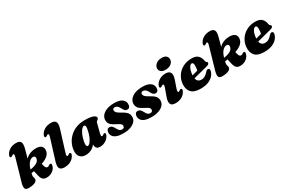

<svg xmlns="http://www.w3.org/2000/svg" viewBox="108 -1915 4597 3110"><g transform="rotate(-30 2406.0 -360.0)"><path d="M134.5 -524.5Q144.5 -559 142 -572Q139.5 -585 129.5 -585Q120 -585 104.5 -573Q92.5 -563.5 84.8 -561.8Q77 -560 69.5 -563.5Q48 -574.5 69.5 -616.5Q93.5 -663 142.5 -691.5Q191.5 -720 258 -720Q307 -720 328.5 -701.2Q350 -682.5 351.2 -648Q352.5 -613.5 339.5 -566.5L295.5 -405.5Q330.5 -444.5 382.2 -464.8Q434 -485 496.5 -485Q562 -485 594.5 -454.8Q627 -424.5 619 -368Q612 -319.5 571.2 -282.8Q530.5 -246 451.5 -219L465 -170.5Q472 -145.5 483.8 -135.8Q495.5 -126 509.5 -126Q518 -126 526.2 -130Q534.5 -134 541.5 -139.5Q552 -148 560 -150.2Q568 -152.5 574.5 -150.5Q583.5 -148 587.8 -139.5Q592 -131 588 -113.5Q575.5 -57 526.2 -21Q477 15 412 15Q365 15 341 -9.8Q317 -34.5 306 -82L283.5 -179Q259.5 -175 233.5 -171.5Q228.5 -150.5 227 -139.5Q225.5 -128.5 225.5 -122Q225.5 -105.5 231 -91.8Q236.5 -78 236.5 -60Q236.5 -26 193.5 -5.5Q150.5 15 73 15Q19.5 15 9.2 -18.2Q-1 -51.5 16 -112ZM384 -387Q342.5 -387 305.8 -345.5Q269 -304 248 -229.5Q334.5 -243.5 374 -269.5Q413.5 -295.5 421 -335Q426 -359 415.5 -373Q405 -387 384 -387Z M993.5 -566.5 874 -180.5Q863 -146 866 -133Q869 -120 879 -120Q888.5 -120 904 -132Q916 -142 923.8 -143.8Q931.5 -145.5 939 -141.5Q960.5 -130.5 939 -88.5Q915 -42 865.2 -13.5Q815.5 15 748 15Q697.5 15 674.5 -4Q651.5 -23 650.2 -57.5Q649 -92 663.5 -138.5L783 -524.5Q794 -559 791 -572Q788 -585 778 -585Q768.5 -585 753 -573Q741 -563.5 733.2 -561.8Q725.5 -560 718 -563.5Q696.5 -574.5 718 -616.5Q742 -663 791.8 -691.5Q841.5 -720 909 -720Q959.5 -720 982.5 -701Q1005.5 -682 1006.8 -647.5Q1008 -613 993.5 -566.5Z M1517 -180Q1508 -145 1511.5 -131.5Q1515 -118 1525 -118Q1534.5 -118 1550 -130Q1562 -140 1569.8 -141.8Q1577.5 -143.5 1585 -139.5Q1606.5 -128.5 1585 -86.5Q1561.5 -41 1513.8 -13Q1466 15 1412.5 15Q1367 15 1347.5 -7.8Q1328 -30.5 1328 -69.5Q1328 -73.5 1328 -77.5Q1298.5 -34.5 1249.5 -9.8Q1200.5 15 1144.5 15Q1074.5 15 1037.2 -29Q1000 -73 1011 -161Q1018.5 -220.5 1047 -278Q1075.5 -335.5 1125.2 -382.2Q1175 -429 1245 -457Q1315 -485 1405.5 -485Q1513 -485 1562.8 -464.2Q1612.5 -443.5 1608.5 -413.5Q1606 -395.5 1596 -388.2Q1586 -381 1575.5 -373.8Q1565 -366.5 1560 -348ZM1221 -163.5Q1216.5 -125.5 1223.8 -111Q1231 -96.5 1243 -96.5Q1265.5 -96.5 1291.2 -127.5Q1317 -158.5 1339.2 -212.8Q1361.5 -267 1373.5 -336.5Q1380.5 -375.5 1375 -393.2Q1369.5 -411 1353 -411Q1331 -411 1309.5 -388Q1288 -365 1269.8 -328Q1251.5 -291 1238.8 -247.5Q1226 -204 1221 -163.5Z M1860 -50Q1881 -50 1892.8 -61.5Q1904.5 -73 1904.5 -91.5Q1904.5 -106 1897.8 -117.8Q1891 -129.5 1872 -142.2Q1853 -155 1815.5 -173Q1751 -204 1723.5 -236Q1696 -268 1696 -316.5Q1696 -362 1726.2 -400.2Q1756.5 -438.5 1814.5 -461.8Q1872.5 -485 1957 -485Q2055.5 -485 2102.5 -450.2Q2149.5 -415.5 2150 -362Q2150.5 -325 2135.8 -305.5Q2121 -286 2094.5 -286Q2070 -286 2052 -301.5Q2034 -317 2015 -357.5Q1997.5 -390 1977.8 -406.2Q1958 -422.5 1932.5 -422.5Q1892.5 -422.5 1892.5 -384.5Q1892.5 -365 1909.5 -344.8Q1926.5 -324.5 1982.5 -294Q2030.5 -268 2056.8 -245.8Q2083 -223.5 2093 -199.8Q2103 -176 2103 -145Q2103 -98 2071 -62Q2039 -26 1981.5 -5.5Q1924 15 1846.5 15Q1771.5 15 1725.5 -2.2Q1679.5 -19.5 1658.8 -48.8Q1638 -78 1638 -113.5Q1639 -146.5 1653.8 -165.8Q1668.5 -185 1694.5 -185Q1725 -185 1744.5 -166.2Q1764 -147.5 1781.5 -110.5Q1800 -76 1818.2 -63Q1836.5 -50 1860 -50Z M2388 -50Q2409 -50 2420.8 -61.5Q2432.5 -73 2432.5 -91.5Q2432.5 -106 2425.8 -117.8Q2419 -129.5 2400 -142.2Q2381 -155 2343.5 -173Q2279 -204 2251.5 -236Q2224 -268 2224 -316.5Q2224 -362 2254.2 -400.2Q2284.5 -438.5 2342.5 -461.8Q2400.5 -485 2485 -485Q2583.5 -485 2630.5 -450.2Q2677.5 -415.5 2678 -362Q2678.5 -325 2663.8 -305.5Q2649 -286 2622.5 -286Q2598 -286 2580 -301.5Q2562 -317 2543 -357.5Q2525.5 -390 2505.8 -406.2Q2486 -422.5 2460.5 -422.5Q2420.5 -422.5 2420.5 -384.5Q2420.5 -365 2437.5 -344.8Q2454.5 -324.5 2510.5 -294Q2558.5 -268 2584.8 -245.8Q2611 -223.5 2621 -199.8Q2631 -176 2631 -145Q2631 -98 2599 -62Q2567 -26 2509.5 -5.5Q2452 15 2374.5 15Q2299.5 15 2253.5 -2.2Q2207.5 -19.5 2186.8 -48.8Q2166 -78 2166 -113.5Q2167 -146.5 2181.8 -165.8Q2196.5 -185 2222.5 -185Q2253 -185 2272.5 -166.2Q2292 -147.5 2309.5 -110.5Q2328 -76 2346.2 -63Q2364.5 -50 2388 -50Z M2952 -535.5Q2898 -535.5 2870 -560Q2842 -584.5 2842 -620Q2842 -649.5 2860 -675.8Q2878 -702 2911.5 -718.5Q2945 -735 2992 -735Q3048.5 -735 3074 -709.5Q3099.5 -684 3099.5 -649.5Q3099.5 -600.5 3059.2 -568Q3019 -535.5 2952 -535.5ZM2951 -180.5Q2939.5 -146.5 2942.8 -133.2Q2946 -120 2956 -120Q2965.5 -120 2981 -132Q2993 -142 3000.8 -143.8Q3008.5 -145.5 3016 -141.5Q3037.5 -130.5 3016 -88.5Q2992 -42 2942.2 -13.5Q2892.5 15 2825 15Q2749.5 15 2733.5 -27.8Q2717.5 -70.5 2742.5 -140L2796.5 -289.5Q2809 -323.5 2805.2 -336.8Q2801.5 -350 2791.5 -350Q2782 -350 2766.5 -338Q2754.5 -328.5 2746.8 -326.8Q2739 -325 2731.5 -328.5Q2710 -339.5 2731.5 -381.5Q2755.5 -427.5 2804.2 -456.2Q2853 -485 2919 -485Q2986 -485 3006.5 -442.8Q3027 -400.5 3000 -322.5Z M3574 -149Q3563 -106.5 3528.8 -69Q3494.5 -31.5 3436.5 -8.2Q3378.5 15 3294.5 15Q3169.5 15 3118 -43.5Q3066.5 -102 3076 -201Q3084 -282 3127.5 -346.2Q3171 -410.5 3242.2 -447.8Q3313.5 -485 3404.5 -485Q3487 -485 3524.8 -446Q3562.5 -407 3571 -348Q3573 -336.5 3577 -327.2Q3581 -318 3588 -315Q3604 -308.5 3604 -293Q3604 -280.5 3594.2 -269.5Q3584.5 -258.5 3558 -251.5Q3529.5 -244 3483 -232Q3436.5 -220 3384.2 -206.5Q3332 -193 3287 -181.5Q3302.5 -106.5 3377 -106.5Q3415 -106.5 3445 -125Q3475 -143.5 3500 -172Q3516 -190.5 3526.5 -197Q3537 -203.5 3549.5 -203Q3564 -202.5 3572.8 -189.8Q3581.5 -177 3574 -149ZM3285 -250Q3284.5 -244.5 3284 -239Q3311.5 -246.5 3339.5 -253.8Q3367.5 -261 3389.5 -267.5Q3393.5 -285.5 3396 -308.8Q3398.5 -332 3399 -359Q3399 -414 3367.5 -414Q3341 -414 3316.8 -370.2Q3292.5 -326.5 3285 -250Z M3755 -524.5Q3765 -559 3762.5 -572Q3760 -585 3750 -585Q3740.5 -585 3725 -573Q3713 -563.5 3705.2 -561.8Q3697.5 -560 3690 -563.5Q3668.5 -574.5 3690 -616.5Q3714 -663 3763 -691.5Q3812 -720 3878.5 -720Q3927.5 -720 3949 -701.2Q3970.5 -682.5 3971.8 -648Q3973 -613.5 3960 -566.5L3916 -405.5Q3951 -444.5 4002.8 -464.8Q4054.5 -485 4117 -485Q4182.5 -485 4215 -454.8Q4247.5 -424.5 4239.5 -368Q4232.5 -319.5 4191.8 -282.8Q4151 -246 4072 -219L4085.5 -170.5Q4092.5 -145.5 4104.2 -135.8Q4116 -126 4130 -126Q4138.5 -126 4146.8 -130Q4155 -134 4162 -139.5Q4172.5 -148 4180.5 -150.2Q4188.5 -152.5 4195 -150.5Q4204 -148 4208.2 -139.5Q4212.5 -131 4208.5 -113.5Q4196 -57 4146.8 -21Q4097.5 15 4032.5 15Q3985.5 15 3961.5 -9.8Q3937.5 -34.5 3926.5 -82L3904 -179Q3880 -175 3854 -171.5Q3849 -150.5 3847.5 -139.5Q3846 -128.5 3846 -122Q3846 -105.5 3851.5 -91.8Q3857 -78 3857 -60Q3857 -26 3814 -5.5Q3771 15 3693.5 15Q3640 15 3629.8 -18.2Q3619.5 -51.5 3636.5 -112ZM4004.5 -387Q3963 -387 3926.2 -345.5Q3889.5 -304 3868.5 -229.5Q3955 -243.5 3994.5 -269.5Q4034 -295.5 4041.5 -335Q4046.5 -359 4036 -373Q4025.5 -387 4004.5 -387Z M4765.5 -149Q4754.5 -106.5 4720.2 -69Q4686 -31.5 4628 -8.2Q4570 15 4486 15Q4361 15 4309.5 -43.5Q4258 -102 4267.5 -201Q4275.5 -282 4319 -346.2Q4362.5 -410.5 4433.8 -447.8Q4505 -485 4596 -485Q4678.5 -485 4716.2 -446Q4754 -407 4762.5 -348Q4764.5 -336.5 4768.5 -327.2Q4772.5 -318 4779.5 -315Q4795.5 -308.5 4795.5 -293Q4795.5 -280.5 4785.8 -269.5Q4776 -258.5 4749.5 -251.5Q4721 -244 4674.5 -232Q4628 -220 4575.8 -206.5Q4523.5 -193 4478.5 -181.5Q4494 -106.5 4568.5 -106.5Q4606.5 -106.5 4636.5 -125Q4666.5 -143.5 4691.5 -172Q4707.5 -190.5 4718 -197Q4728.5 -203.5 4741 -203Q4755.5 -202.5 4764.2 -189.8Q4773 -177 4765.5 -149ZM4476.5 -250Q4476 -244.5 4475.5 -239Q4503 -246.5 4531 -253.8Q4559 -261 4581 -267.5Q4585 -285.5 4587.5 -308.8Q4590 -332 4590.5 -359Q4590.5 -414 4559 -414Q4532.5 -414 4508.2 -370.2Q4484 -326.5 4476.5 -250Z"/></g></svg>

Font: Fraunces 9pt S000 Black
Style: Italic
Weight: 900
Italic angle: -16°
Version: Version 1.000; ttfautohint (v1.8.3)